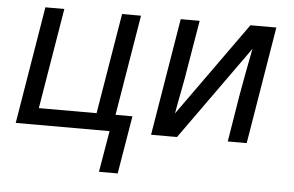

<svg xmlns="http://www.w3.org/2000/svg" viewBox="-50 -593 1300 848"><g transform="rotate(5 600.0 -168.5)"><path d="M417 183 448 0H32L118 -520H202L128 -74H384L458 -520H542L468 -74H543L500 183Z M632 0 718 -520H802L767 -312Q759 -260 748.5 -207.5Q738 -155 729 -103L1027 -520H1142L1056 0H972L1006 -208Q1015 -260 1025 -312.5Q1035 -365 1045 -417L747 0Z"/></g></svg>

Font: Iosevka Extended Oblique
Style: Regular
Weight: 400
Width: 7
Italic angle: -9°
Monospace: yes
Designer: Belleve Invis
Foundry: Belleve Invis
Version: Version 32.0.1; ttfautohint (v1.8.4)